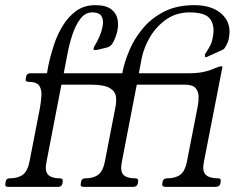

<svg xmlns="http://www.w3.org/2000/svg" viewBox="-42 -724 926 744"><path d="M281 0Q268 0 271 -13L272 -20Q275 -33 288 -33Q320 -33 338.5 -47Q357 -61 364 -96L405 -307Q410 -331 407 -351Q404 -371 382 -383.5Q360 -396 308 -396Q295 -396 298 -409L301 -427Q304 -440 317 -440H432L433 -447Q441 -486 460 -530.5Q479 -575 512 -614.5Q545 -654 594 -679Q643 -704 711 -704Q781 -704 818.5 -668.5Q856 -633 845 -577Q844 -569 840.5 -560Q837 -551 830 -540Q827 -534 821.5 -531.5Q816 -529 805 -524L759 -503Q755 -501 753 -504Q751 -507 752 -511Q752 -515 757 -521Q767 -536 773.5 -549.5Q780 -563 783 -582Q791 -623 773 -649.5Q755 -676 693 -676Q642 -676 603.5 -649.5Q565 -623 540.5 -582.5Q516 -542 507 -498L496 -440H682Q720 -440 743 -444.5Q766 -449 780.5 -455.5Q795 -462 809 -466Q811 -467 813 -467Q815 -467 816 -467H818Q819 -467 819.5 -466.5Q820 -466 820 -465L748 -96Q741 -61 755 -47Q769 -33 802 -33H803Q816 -33 813 -20L812 -13Q809 0 795 0H598Q593 0 589 -3Q585 -6 587 -13L588 -20Q591 -33 605 -33Q638 -33 656.5 -47Q675 -61 682 -96L724 -311Q728 -331 727.5 -350.5Q727 -370 715.5 -383Q704 -396 673 -396H488L430 -96Q423 -61 436 -47Q449 -33 482 -33Q496 -33 493 -20L492 -13Q489 0 475 0ZM145 -468Q153 -507 166.5 -548.5Q180 -590 202 -625.5Q224 -661 254.5 -682.5Q285 -704 327 -704Q368 -704 388.5 -688.5Q409 -673 413.5 -649.5Q418 -626 412 -601Q406 -576 394 -556Q387 -543 369 -539Q352 -535 344 -533Q336 -531 332.5 -530.5Q329 -530 327 -530Q319 -530 320.5 -536Q322 -542 325 -547Q333 -559 342.5 -580.5Q352 -602 356 -624Q360 -646 351.5 -661Q343 -676 315 -676Q288 -676 269 -650.5Q250 -625 238 -588Q226 -551 220 -518L205 -440H323Q336 -440 333 -427L330 -409Q327 -396 314 -396H196L138 -96Q131 -61 144.5 -47Q158 -33 190 -33Q203 -33 201 -20L200 -13Q197 0 184 0H-11Q-24 0 -21 -13L-20 -20Q-18 -33 -5 -33Q28 -33 46.5 -47Q65 -61 72 -96L113 -307Q117 -331 118.5 -354Q120 -377 110 -392Q100 -407 68 -407Q55 -407 58 -420L59 -427Q62 -440 75 -440H140Z"/></svg>

Font: Young Serif Light
Style: Italic
Weight: 300
Italic angle: -10.979°
Designer: Bastien Sozeau
Foundry: NBR — Bastien Sozeau
Version: Version 5.001